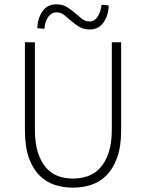

<svg xmlns="http://www.w3.org/2000/svg" viewBox="-20 -854 674 886"><path d="M316 12Q274 12 234 -0.5Q194 -13 163 -43.5Q132 -74 113.5 -125Q95 -176 95 -253V-659H141V-258Q141 -192 155.5 -148.5Q170 -105 194 -78.5Q218 -52 249.5 -41Q281 -30 316 -30Q352 -30 384.5 -41Q417 -52 441.5 -78.5Q466 -105 481 -148.5Q496 -192 496 -258V-659H539V-253Q539 -176 520 -125Q501 -74 470 -43.5Q439 -13 399 -0.5Q359 12 316 12ZM394 -718Q365 -718 345 -730.5Q325 -743 308.5 -757.5Q292 -772 276.5 -784.5Q261 -797 240 -797Q218 -797 203 -776.5Q188 -756 185 -721L152 -724Q154 -771 176.5 -802.5Q199 -834 240 -834Q269 -834 289 -821.5Q309 -809 325.5 -794.5Q342 -780 357.5 -767.5Q373 -755 394 -755Q416 -755 430 -776Q444 -797 449 -832L482 -829Q480 -782 457.5 -750Q435 -718 394 -718Z"/></svg>

Font: Giro Light
Style: Regular
Weight: 300
Designer: Paul D. Hunt
Foundry: Adobe Systems Incorporated
Version: Version 1.000;PS 1.0;hotconv 1.0.88;makeotf.lib2.5.647800